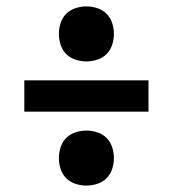

<svg xmlns="http://www.w3.org/2000/svg" viewBox="-20 -640 540 600"><path d="M250 -448Q233 -448 216 -453.5Q199 -459 187 -471Q175 -483 169.5 -500Q164 -517 164 -534Q164 -551 169.5 -568Q175 -585 187 -597Q199 -609 216 -614.5Q233 -620 250 -620Q267 -620 284 -614.5Q301 -609 313 -597Q325 -585 330.5 -568Q336 -551 336 -534Q336 -517 330.5 -500Q325 -483 313 -471Q301 -459 284 -453.5Q267 -448 250 -448ZM444 -291H56V-389H444ZM250 -60Q233 -60 216 -65.5Q199 -71 187 -83Q175 -95 169.5 -112Q164 -129 164 -146Q164 -163 169.5 -180Q175 -197 187 -209Q199 -221 216 -226.5Q233 -232 250 -232Q267 -232 284 -226.5Q301 -221 313 -209Q325 -197 330.5 -180Q336 -163 336 -146Q336 -129 330.5 -112Q325 -95 313 -83Q301 -71 284 -65.5Q267 -60 250 -60Z"/></svg>

Font: Iosevka Heavy
Style: Regular
Weight: 900
Monospace: yes
Designer: Belleve Invis
Foundry: Belleve Invis
Version: Version 32.5.0; ttfautohint (v1.8.4)